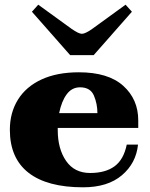

<svg xmlns="http://www.w3.org/2000/svg" viewBox="-20 -788 639 818"><path d="M279 -553 116 -738 143 -768 285 -665Q315 -644 329 -644Q343 -644 373 -665L515 -768L542 -738L379 -553ZM226 -243V-234Q226 -154 261.5 -102.5Q297 -51 364 -51Q429 -51 468 -79.5Q507 -108 520 -172H568Q560 -93 499.5 -41.5Q439 10 334 10Q181 10 101.5 -52Q22 -114 22 -235Q22 -308 56.5 -363.5Q91 -419 157 -449.5Q223 -480 316 -480Q441 -480 505 -422.5Q569 -365 569 -275V-243ZM232 -306H395Q395 -346 380 -381Q365 -416 321 -416Q286 -416 264 -386Q242 -356 232 -306Z"/></svg>

Font: Taviraj Black
Style: Regular
Weight: 900
Designer: Katatrad Team
Foundry: CadsonDemak
Version: Version 1.001